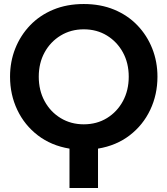

<svg xmlns="http://www.w3.org/2000/svg" viewBox="-20 -733 834 956"><path d="M326 203V7Q235 -8 168.5 -59Q102 -110 66 -186Q30 -262 30 -351Q30 -426 56 -491.5Q82 -557 130 -607Q178 -657 245.5 -685Q313 -713 397 -713Q481 -713 548.5 -685Q616 -657 664 -607Q712 -557 738 -491.5Q764 -426 764 -351Q764 -262 728 -186Q692 -110 625.5 -59Q559 -8 468 7V203ZM397 -114Q462 -114 512.5 -145Q563 -176 592 -229.5Q621 -283 621 -351Q621 -419 592 -472Q563 -525 512.5 -556Q462 -587 397 -587Q333 -587 282 -556Q231 -525 202 -472Q173 -419 173 -351Q173 -283 202 -229.5Q231 -176 282 -145Q333 -114 397 -114Z"/></svg>

Font: MuseoModerno SemiBold
Style: Regular
Weight: 600
Designer: Pablo Cosgaya, Héctor Gatti, Marcela Romero, and the Authors of The MuseoModerno Project.
Foundry: Omnibus-Type Team
Version: Version 1.001